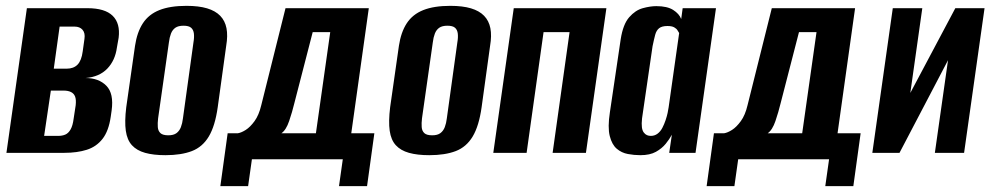

<svg xmlns="http://www.w3.org/2000/svg" viewBox="-20 -523 3392 657"><path d="M2 0 72 -495H279Q339 -495 365.5 -469Q392 -443 386 -394L380 -360Q374 -316 347 -288Q320 -260 273 -256Q318 -256 344 -229.5Q370 -203 362 -145L359 -124Q352 -75 331 -48Q310 -21 277 -10.5Q244 0 200 0ZM131 -58H179Q193 -58 203.5 -62.5Q214 -67 221.5 -80Q229 -93 232 -117L239 -163Q241 -182 237 -192.5Q233 -203 223 -208Q213 -213 198 -213H154ZM164 -288H208Q232 -288 245.5 -302Q259 -316 263 -347L269 -390Q272 -410 262.5 -421Q253 -432 235 -432H184Z M546 8Q505 8 476.5 0Q448 -8 431.5 -26Q415 -44 410.5 -75.5Q406 -107 412 -156L442 -366Q449 -413 469 -443.5Q489 -474 525.5 -488.5Q562 -503 618 -503Q660 -503 688.5 -494.5Q717 -486 733.5 -469Q750 -452 755 -426.5Q760 -401 754 -366L725 -156Q716 -92 694.5 -56Q673 -20 636.5 -6Q600 8 546 8ZM556 -60Q574 -60 584 -67.5Q594 -75 599 -88Q604 -101 606 -118L642 -378Q645 -395 643.5 -408Q642 -421 634 -428Q626 -435 608 -435Q590 -435 580 -428Q570 -421 565 -408Q560 -395 558 -378L521 -118Q519 -101 520 -88Q521 -75 529 -67.5Q537 -60 556 -60Z M734 114 759 -67H794Q806 -69 821 -78.5Q836 -88 851 -108.5Q866 -129 874 -163L957 -495H1242L1182 -67H1261L1236 114H1140L1153 22H842L829 114ZM943 -67H1061L1110 -413H1050L987 -169Q980 -140 969.5 -109Q959 -78 943 -67Z M1449 8Q1408 8 1379.5 0Q1351 -8 1334.5 -26Q1318 -44 1313.5 -75.5Q1309 -107 1315 -156L1345 -366Q1352 -413 1372 -443.5Q1392 -474 1428.5 -488.5Q1465 -503 1521 -503Q1563 -503 1591.5 -494.5Q1620 -486 1636.5 -469Q1653 -452 1658 -426.5Q1663 -401 1657 -366L1628 -156Q1619 -92 1597.5 -56Q1576 -20 1539.5 -6Q1503 8 1449 8ZM1459 -60Q1477 -60 1487 -67.5Q1497 -75 1502 -88Q1507 -101 1509 -118L1545 -378Q1548 -395 1546.5 -408Q1545 -421 1537 -428Q1529 -435 1511 -435Q1493 -435 1483 -428Q1473 -421 1468 -408Q1463 -395 1461 -378L1424 -118Q1422 -101 1423 -88Q1424 -75 1432 -67.5Q1440 -60 1459 -60Z M1668 0 1738 -495H2055L1985 0H1871L1929 -413H1840L1782 0Z M2171 8Q2150 8 2128.5 4Q2107 0 2090.5 -14Q2074 -28 2066.5 -57.5Q2059 -87 2067 -139L2104 -389Q2112 -440 2133 -464Q2154 -488 2179.5 -495Q2205 -502 2226 -502Q2263 -502 2283.5 -489Q2304 -476 2311 -458L2316 -495H2430L2360 0H2270L2279 -62Q2271 -47 2258 -31Q2245 -15 2224.5 -3.5Q2204 8 2171 8ZM2207 -58Q2220 -58 2230 -65.5Q2240 -73 2246.5 -85.5Q2253 -98 2257.5 -111.5Q2262 -125 2264.5 -136.5Q2267 -148 2268 -156L2304 -410Q2302 -413 2298.5 -419Q2295 -425 2287 -429.5Q2279 -434 2264 -434Q2245 -434 2235.5 -426.5Q2226 -419 2222 -404Q2218 -389 2213 -365L2177 -118Q2175 -99 2176.5 -87.5Q2178 -76 2183 -69.5Q2188 -63 2194 -60.5Q2200 -58 2207 -58Z M2398 114 2423 -67H2458Q2470 -69 2485 -78.5Q2500 -88 2515 -108.5Q2530 -129 2538 -163L2621 -495H2906L2846 -67H2925L2900 114H2804L2817 22H2506L2493 114ZM2607 -67H2725L2774 -413H2714L2651 -169Q2644 -140 2633.5 -109Q2623 -78 2607 -67Z M2965 0 3035 -495H3136L3095 -205L3249 -495H3349L3279 0H3179L3224 -317Q3182 -237 3141 -158.5Q3100 -80 3058 0Z"/></svg>

Font: Alumni Sans
Style: Bold Italic
Weight: 700
Italic angle: -8°
Designer: Robert E. Leuschke
Foundry: Robert E. Leuschke
Version: Version 1.016